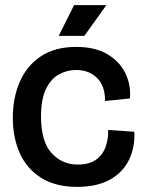

<svg xmlns="http://www.w3.org/2000/svg" viewBox="-20 -716 564 749"><path d="M281 13Q197 13 141 -22Q85 -57 57.5 -118Q30 -179 30 -257Q30 -334 57 -396.5Q84 -459 139 -496Q194 -533 277 -533Q351 -533 399 -504.5Q447 -476 469 -430.5Q491 -385 487 -332L390 -322Q390 -381 358.5 -412Q327 -443 277 -443Q241 -443 209.5 -425.5Q178 -408 159 -368Q140 -328 140 -262Q140 -164 181 -119Q222 -74 284 -74Q328 -74 354.5 -93Q381 -112 392 -143Q403 -174 402 -209L504 -202Q507 -141 483 -92Q459 -43 408.5 -15Q358 13 281 13ZM309 -576H209L269 -696H395Z"/></svg>

Font: Bricolage Grotesque 96pt Medium
Style: Regular
Weight: 500
Designer: Mathieu Triay
Foundry: Atelier Triay
Version: Version 1.001; ttfautohint (v1.8.4.7-5d5b);gftools[0.9.33.de